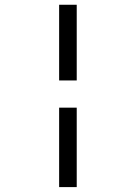

<svg xmlns="http://www.w3.org/2000/svg" viewBox="-20 -741 565 799"><path d="M226.1 -721.2H299.3V-406.2H226.1ZM226.1 -293H299.3V37.6H226.1Z"/></svg>

Font: Anka/Coder Condensed
Style: Regular
Weight: 400
Width: 4
Monospace: yes
Version: Version 1.100